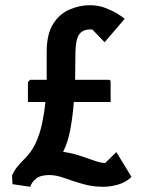

<svg xmlns="http://www.w3.org/2000/svg" viewBox="-20 -712 555 736"><path d="M96 4 28 -6 26 -39Q35 -59 47 -73.5Q59 -88 73 -102Q101 -129 117 -164Q133 -199 141.5 -239.5Q150 -280 154 -321H87V-397L95 -406H159V-514Q159 -581 183.5 -620Q208 -659 246.5 -675.5Q285 -692 324 -692Q356 -692 382.5 -682Q409 -672 429 -660Q449 -648 458 -640L381 -550L334 -599Q332 -599 330 -599Q328 -599 325 -599Q306 -599 293 -590Q280 -581 274.5 -559Q269 -537 269 -500L268 -406H397Q404 -406 404 -398V-321H263Q259 -268 250 -218Q241 -168 222 -130Q257 -125 288 -114.5Q319 -104 343.5 -95.5Q368 -87 383 -87L426 -129L484 -34Q464 -14 434.5 -5Q405 4 376 4Q334 4 296.5 -7Q259 -18 227 -29.5Q195 -41 169 -41Q135 -41 118 -27Q101 -13 96 4Z"/></svg>

Font: Kreon Light Medium
Style: Regular
Weight: 500
Version: Version 2.002